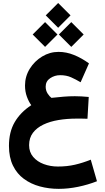

<svg xmlns="http://www.w3.org/2000/svg" viewBox="-20 -898 688 1256"><path d="M360.4 -878.4 441.4 -797.4 360.4 -716.3 279.3 -797.4ZM446.3 -753.4 527.3 -672.4 446.3 -591.3 365.2 -672.4ZM274.9 -753.4 356 -672.4 274.9 -591.3 193.8 -672.4ZM560.5 -263.7 552.2 -121.1Q530.3 -122.1 513.4 -122.1Q496.6 -122.1 480 -122.1Q418.5 -122.1 362.5 -112.8Q306.6 -103.5 263.4 -82.8Q220.2 -62 195.3 -29.1Q170.4 3.9 170.4 51.8Q170.4 97.2 197 128.4Q223.6 159.7 266.6 175.5Q309.6 191.4 358.9 191.4Q418.9 191.4 470.5 179.4Q522 167.5 573.7 146.5L614.3 287.6Q556.2 310.5 491.2 324Q426.3 337.4 364.3 337.4Q299.3 337.4 240.7 321.5Q182.1 305.7 136.5 272.2Q90.8 238.8 64.7 185.1Q38.6 131.3 38.6 56.2Q38.6 -34.7 76.2 -99.1Q113.8 -163.6 184.6 -210Q168.5 -231.4 156 -265.1Q143.6 -298.8 143.6 -338.4Q143.6 -397.9 174.6 -448Q205.6 -498 255.6 -528.3Q305.7 -558.6 363.3 -558.6Q414.1 -558.6 464.1 -538.3Q514.2 -518.1 562 -483.4L507.3 -359.9Q476.1 -378.4 445.1 -392.3Q414.1 -406.2 373 -406.2Q337.9 -406.2 308.3 -386.5Q278.8 -366.7 278.8 -331.5Q278.8 -305.7 291.5 -286.1Q304.2 -266.6 316.4 -257.8Q359.9 -262.7 396.2 -265.6Q432.6 -268.6 469.7 -268.6Q512.2 -268.6 560.5 -263.7Z"/></svg>

Font: Vazirmatn UI FD Black
Style: Regular
Weight: 900
Designer: Saber Rastikerdar
Foundry: Saber Rastikerdar
Version: Version 33.003